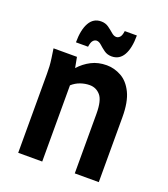

<svg xmlns="http://www.w3.org/2000/svg" viewBox="-133 -814 796 909"><g transform="rotate(20 265.5 -359.5)"><path d="M52 -522H170L180 -469Q206 -498 240 -515.5Q274 -533 317 -533Q355 -533 390.5 -513.5Q426 -494 448 -449Q470 -404 470 -327V0H349V-300Q349 -367 327.5 -392Q306 -417 273 -417Q250 -417 227 -409Q204 -401 185 -384V0H64V-398Q64 -419 63 -436Q62 -453 59 -474ZM142 -585Q142 -648 162 -683.5Q182 -719 221 -719Q243 -719 259 -707.5Q275 -696 287.5 -685Q300 -674 312 -674Q322 -674 330 -682.5Q338 -691 341 -714H402Q402 -650 382 -615Q362 -580 323 -580Q301 -580 285 -591.5Q269 -603 256.5 -614.5Q244 -626 232 -626Q222 -626 214 -617Q206 -608 203 -585Z"/></g></svg>

Font: Radio Canada Condensed SemiBold
Style: Regular
Weight: 600
Width: 3
Designer: Charles Daoud, Etienne Aubert Bonn, Alexandre Saumier Demers, Jacques Le Bailly
Foundry: Radio-Canada
Version: Version 2.104; ttfautohint (v1.8.4.7-5d5b);gftools[0.9.28.de